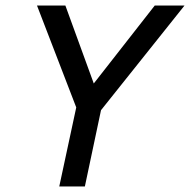

<svg xmlns="http://www.w3.org/2000/svg" viewBox="-20 -670 683 690"><path d="M193 0 254 -284 113 -650H215L317 -370L536 -650H643L343 -274L285 0Z"/></svg>

Font: Sometype Mono Medium
Style: Italic
Weight: 500
Italic angle: -12°
Monospace: yes
Designer: Ryoichi Tsunekawa
Foundry: Dharma Type
Version: Version 1.000; ttfautohint (v1.8.3)